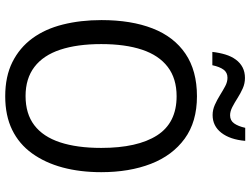

<svg xmlns="http://www.w3.org/2000/svg" viewBox="-132 -818 960 736"><g transform="rotate(90 348.0 -450.0)"><path d="M640 -358Q640 -277 622 -210Q604 -143 568 -93Q532 -43 477.5 -16.5Q423 10 349 10Q273 10 218 -17.5Q163 -45 127 -94Q91 -143 74 -211Q57 -279 57 -359Q57 -473 89 -555Q121 -637 186 -681Q251 -725 349 -725Q447 -725 511.5 -678Q576 -631 608 -548.5Q640 -466 640 -358ZM149 -358Q149 -266 170.5 -201Q192 -136 236.5 -102Q281 -68 348 -68Q416 -68 460 -101.5Q504 -135 525.5 -200Q547 -265 547 -358Q547 -497 499 -572Q451 -647 349 -647Q281 -647 236.5 -613Q192 -579 170.5 -514.5Q149 -450 149 -358ZM179 -784Q182 -811 189 -834Q196 -857 208.5 -874Q221 -891 238.5 -900Q256 -909 279 -909Q300 -909 319 -900.5Q338 -892 356 -880.5Q374 -869 390.5 -860.5Q407 -852 422 -852Q442 -852 453 -867.5Q464 -883 470 -910H520Q515 -852 489 -818.5Q463 -785 421 -785Q401 -785 382 -793.5Q363 -802 344.5 -813.5Q326 -825 310 -833.5Q294 -842 278 -842Q258 -842 247 -827Q236 -812 230 -784Z"/></g></svg>

Font: Noto Sans Devanagari SemiCondensed
Style: Regular
Weight: 400
Width: 4
Designer: Jelle Bosma - Monotype Design Team
Foundry: Monotype Imaging Inc.
Version: Version 2.006